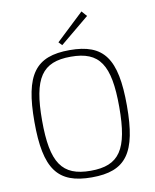

<svg xmlns="http://www.w3.org/2000/svg" viewBox="-97 -975 859 1061"><g transform="rotate(-10 332.0 -444.5)"><path d="M434 -901 279 -755 297 -736 460 -871ZM332 -702C140 -702 72 -610 72 -345C72 -80 140 12 332 12C524 12 591 -80 591 -345C591 -610 524 -702 332 -702ZM332 -665C493 -665 548 -583 548 -345C548 -107 493 -25 332 -25C171 -25 115 -107 115 -345C115 -583 171 -665 332 -665Z"/></g></svg>

Font: Exo 2 Extra Light
Style: Regular
Weight: 250
Designer: Natanael Gama
Version: Version 1.001;PS 001.001;hotconv 1.0.88;makeotf.lib2.5.64775